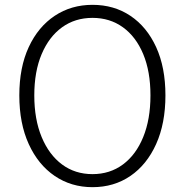

<svg xmlns="http://www.w3.org/2000/svg" viewBox="-20 -762 766 795"><path d="M363 13Q275 13 206.5 -33.5Q138 -80 99 -165.5Q60 -251 60 -367Q60 -483 99 -567Q138 -651 206.5 -696.5Q275 -742 363 -742Q452 -742 520 -696.5Q588 -651 626.5 -567Q665 -483 665 -367Q665 -251 626.5 -165.5Q588 -80 520 -33.5Q452 13 363 13ZM363 -41Q435 -41 489 -81Q543 -121 573 -194.5Q603 -268 603 -367Q603 -466 573 -538Q543 -610 489 -649Q435 -688 363 -688Q291 -688 237 -649Q183 -610 152.5 -538Q122 -466 122 -367Q122 -268 152.5 -194.5Q183 -121 237 -81Q291 -41 363 -41Z"/></svg>

Font: Chiron GoRound TC L
Style: Regular
Weight: 300
Designer: Ryoko NISHIZUKA 西塚涼子 (kana, bopomofo & ideographs); Paul D. Hunt (Latin, Greek & Cyrillic); Sandoll Communications 산돌커뮤니
Foundry: Adobe
Version: Version 1.000;hotconv 1.1.1;makeotfexe 2.6.0